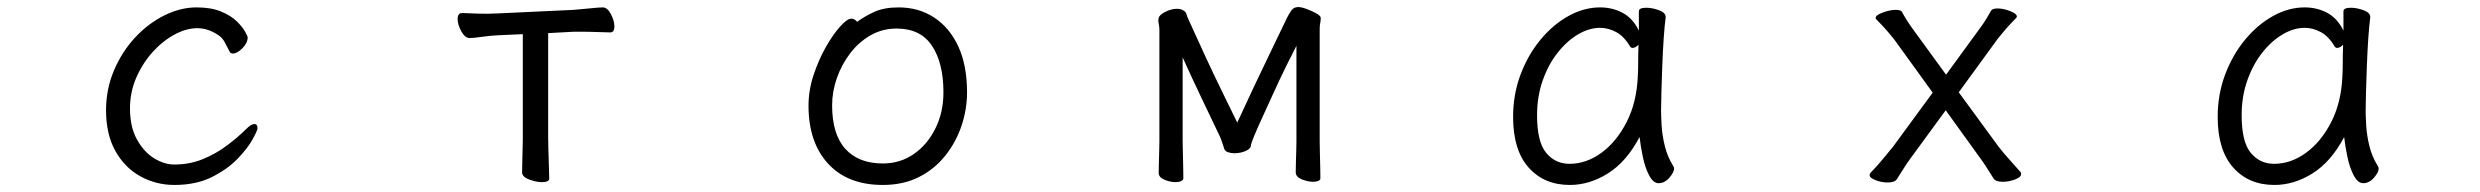

<svg xmlns="http://www.w3.org/2000/svg" viewBox="-20 -507 7040 545"><path d="M711 -143Q711 -137 697 -111.5Q683 -86 654 -56Q625 -26 580.5 -4Q536 18 475 18Q423 18 378.5 -6.5Q334 -31 307.5 -78.5Q281 -126 281 -194Q281 -254 303.5 -307Q326 -360 363 -400Q400 -440 446 -463Q492 -486 538 -486Q579 -486 607 -474.5Q635 -463 651.5 -447Q668 -431 675.5 -417.5Q683 -404 683 -401Q683 -385 668 -370Q653 -355 641 -355Q635 -355 632 -360Q625 -374 618 -387Q611 -400 600 -407Q571 -427 540 -427Q509 -427 475.5 -409Q442 -391 413.5 -359.5Q385 -328 367 -287Q349 -246 349 -199Q349 -147 368.5 -111.5Q388 -76 417 -58Q446 -40 475 -40Q518 -40 555 -55Q592 -70 623.5 -93.5Q655 -117 678 -140Q693 -155 702 -155Q711 -155 711 -143Z M1464 -410 1396 -407Q1372 -406 1348 -402.5Q1324 -399 1313 -399Q1300 -399 1289.5 -418Q1279 -437 1279 -453Q1279 -470 1292 -470Q1300 -470 1320.5 -469Q1341 -468 1364 -468Q1372 -468 1380 -468.5Q1388 -469 1395 -469L1608 -479Q1633 -481 1657 -483.5Q1681 -486 1691 -486Q1704 -486 1714 -467Q1724 -448 1724 -432Q1724 -415 1712 -415Q1703 -415 1677.5 -416Q1652 -417 1626 -417H1609L1536 -413V-115Q1536 -109 1536.5 -86Q1537 -63 1538 -38Q1539 -13 1539 0Q1539 10 1518 10Q1502 10 1482 2.5Q1462 -5 1462 -18Q1462 -26 1462.5 -46.5Q1463 -67 1463.5 -87.5Q1464 -108 1464 -115Z M2413 -445Q2433 -460 2461 -473Q2489 -486 2531 -486Q2588 -486 2632 -457Q2676 -428 2700.5 -374.5Q2725 -321 2725 -245Q2725 -197 2709.5 -150.5Q2694 -104 2663.5 -65.5Q2633 -27 2588.5 -4.5Q2544 18 2486 18Q2386 18 2330.5 -42.5Q2275 -103 2275 -207Q2275 -251 2289.5 -294.5Q2304 -338 2324.5 -374Q2345 -410 2365 -432Q2385 -454 2396 -454Q2406 -454 2413 -445ZM2486 -43Q2535 -43 2573.5 -69.5Q2612 -96 2635 -142Q2658 -188 2658 -245Q2658 -328 2625.5 -377Q2593 -426 2525 -426Q2485 -426 2451.5 -407Q2418 -388 2393.5 -356Q2369 -324 2355.5 -285.5Q2342 -247 2342 -208Q2342 -126 2379.5 -84.5Q2417 -43 2486 -43Z M3660 -377Q3647 -352 3630 -317.5Q3613 -283 3596 -245.5Q3579 -208 3564 -175.5Q3549 -143 3540 -121Q3531 -99 3531 -96Q3531 -85 3516 -78.5Q3501 -72 3484 -72Q3474 -72 3465.5 -75Q3457 -78 3455 -85Q3452 -94 3448.5 -104.5Q3445 -115 3442 -121Q3418 -171 3389 -232Q3360 -293 3337 -344V-106Q3337 -100 3337.5 -79Q3338 -58 3338.5 -35.5Q3339 -13 3339 -1Q3339 4 3332.5 7Q3326 10 3317 10Q3301 10 3285 3Q3269 -4 3269 -16Q3269 -24 3269.5 -43Q3270 -62 3270.5 -80.5Q3271 -99 3271 -106V-422Q3271 -430 3269.5 -437Q3268 -444 3268 -450Q3268 -452 3268.5 -453.5Q3269 -455 3269 -456Q3271 -465 3288 -473.5Q3305 -482 3321 -482Q3331 -482 3338 -478Q3346 -474 3348 -466.5Q3350 -459 3353 -453Q3376 -402 3400.5 -349Q3425 -296 3449 -247Q3473 -198 3492 -159Q3514 -207 3539 -260Q3564 -313 3588.5 -363.5Q3613 -414 3633 -456Q3638 -466 3645 -476.5Q3652 -487 3665 -487Q3674 -487 3689 -481.5Q3704 -476 3716.5 -469Q3729 -462 3729 -456Q3729 -449 3727.5 -441.5Q3726 -434 3726 -425V-106Q3726 -96 3726.5 -75Q3727 -54 3727.5 -33.5Q3728 -13 3728 -1Q3728 4 3722 6.5Q3716 9 3708 9Q3692 9 3675 2Q3658 -5 3658 -18Q3658 -26 3658.5 -44.5Q3659 -63 3659.5 -81Q3660 -99 3660 -106Z M4708 -457Q4705 -435 4702.5 -398.5Q4700 -362 4698.5 -321.5Q4697 -281 4696 -246Q4695 -211 4695 -193Q4695 -179 4696.5 -151.5Q4698 -124 4705.5 -93Q4713 -62 4730 -35Q4732 -31 4732 -29Q4732 -18 4718.5 -2.5Q4705 13 4688 13Q4673 13 4661.5 -8.5Q4650 -30 4643.5 -60.5Q4637 -91 4634 -118Q4597 -48 4544.5 -15Q4492 18 4436 18Q4363 18 4319 -31.5Q4275 -81 4275 -175Q4275 -239 4296 -295Q4317 -351 4352.5 -394Q4388 -437 4432 -461.5Q4476 -486 4522 -486Q4557 -486 4586 -470.5Q4615 -455 4632 -420V-475Q4632 -485 4653 -485Q4670 -485 4689 -478Q4708 -471 4708 -459ZM4631 -380Q4622 -371 4614 -371Q4610 -371 4607 -375Q4590 -404 4567.5 -416Q4545 -428 4522 -428Q4491 -428 4459.5 -409.5Q4428 -391 4401.5 -357.5Q4375 -324 4359 -278.5Q4343 -233 4343 -180Q4343 -104 4369 -73Q4395 -42 4435 -42Q4483 -42 4526 -73.5Q4569 -105 4597.5 -161Q4626 -217 4629 -291Q4630 -305 4630 -330Q4630 -355 4631 -380Z M5503 -194 5402 -56Q5393 -44 5382.5 -27Q5372 -10 5364 2Q5358 11 5338 11Q5321 11 5304 4.5Q5287 -2 5287 -10Q5287 -14 5290 -17Q5305 -32 5322.5 -53Q5340 -74 5353 -90L5466 -244L5359 -392Q5350 -404 5336 -420Q5322 -436 5307 -451Q5304 -454 5304 -456Q5304 -464 5324.5 -471.5Q5345 -479 5361 -479Q5376 -479 5379 -473Q5384 -463 5393 -449Q5402 -435 5410 -424L5504 -295L5601 -428Q5610 -440 5618.5 -454Q5627 -468 5632 -477Q5636 -483 5650 -483Q5667 -483 5686 -475.5Q5705 -468 5705 -460Q5705 -458 5702 -455Q5687 -440 5674 -425Q5661 -410 5650 -396L5540 -245L5652 -92Q5664 -76 5683 -55Q5702 -34 5715 -19Q5717 -17 5717 -13Q5717 -4 5699.5 2.5Q5682 9 5665 9Q5645 9 5639 0Q5632 -11 5621 -28.5Q5610 -46 5601 -58Z M6708 -457Q6705 -435 6702.5 -398.5Q6700 -362 6698.5 -321.5Q6697 -281 6696 -246Q6695 -211 6695 -193Q6695 -179 6696.5 -151.5Q6698 -124 6705.5 -93Q6713 -62 6730 -35Q6732 -31 6732 -29Q6732 -18 6718.5 -2.5Q6705 13 6688 13Q6673 13 6661.5 -8.5Q6650 -30 6643.5 -60.5Q6637 -91 6634 -118Q6597 -48 6544.5 -15Q6492 18 6436 18Q6363 18 6319 -31.5Q6275 -81 6275 -175Q6275 -239 6296 -295Q6317 -351 6352.5 -394Q6388 -437 6432 -461.5Q6476 -486 6522 -486Q6557 -486 6586 -470.5Q6615 -455 6632 -420V-475Q6632 -485 6653 -485Q6670 -485 6689 -478Q6708 -471 6708 -459ZM6631 -380Q6622 -371 6614 -371Q6610 -371 6607 -375Q6590 -404 6567.5 -416Q6545 -428 6522 -428Q6491 -428 6459.5 -409.5Q6428 -391 6401.5 -357.5Q6375 -324 6359 -278.5Q6343 -233 6343 -180Q6343 -104 6369 -73Q6395 -42 6435 -42Q6483 -42 6526 -73.5Q6569 -105 6597.5 -161Q6626 -217 6629 -291Q6630 -305 6630 -330Q6630 -355 6631 -380Z"/></svg>

Font: Moon Stars Kai HW
Style: Regular
Weight: 400
Designer: GuiWonder
Version: Version 1.101